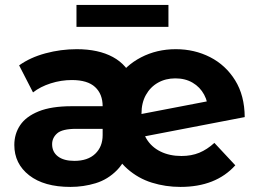

<svg xmlns="http://www.w3.org/2000/svg" viewBox="-20 -743 1035 771"><path d="M262.8 7.6Q157 7.6 97.2 -39Q37.5 -85.6 37.5 -160.8Q37.5 -205.3 60.9 -240.2Q84.2 -275.1 135.2 -295.8Q186.2 -316.5 268.2 -316.5H408.2V-225.6H285.5Q230.4 -225.6 209.8 -207.7Q189.3 -189.8 189.3 -163.9Q189.3 -132.7 212.7 -114.9Q236 -97 278.5 -97Q332.6 -97 362.4 -125.5Q392.2 -153.9 392.2 -200.6V-316.1Q392.2 -365.5 361.8 -393.5Q331.5 -421.6 268.6 -421.6Q225.4 -421.6 183.7 -408.3Q142 -395 112.6 -371.9L56.8 -480.5Q101.2 -512.3 162.7 -528.9Q224.2 -545.5 288 -545.5Q375.2 -545.5 433.3 -514Q491.4 -482.5 515.1 -419.6L447.6 -422.6Q483.2 -479.9 546.4 -512.7Q609.6 -545.5 686 -545.5Q761 -545.5 823.7 -513.5Q886.3 -481.5 924.2 -420.5Q962.1 -359.6 962.7 -272.8L526.2 -188.8L524.4 -280.7L868.5 -346.9L815.8 -292.9Q816.4 -332.2 799.8 -362.8Q783.2 -393.5 753.5 -410.9Q723.9 -428.3 684.2 -428.3Q644.9 -428.3 614.3 -410.9Q583.6 -393.5 565.9 -361.7Q548.2 -330 548.2 -287.1V-262.8Q548.2 -218.7 568.2 -185.6Q588.2 -152.4 624.6 -134.5Q660.9 -116.6 708.8 -116.6Q748.6 -116.6 780.2 -129.6Q811.7 -142.6 840.9 -169.2L924.9 -79.2Q846.7 7.6 704.6 7.6Q644.8 7.6 589.9 -9.5Q535 -26.6 491.5 -64.9Q448 -103.3 422.3 -165.3L504.1 -164.7Q487.2 -97.8 450.1 -60Q413 -22.2 364.2 -7.3Q315.3 7.6 262.8 7.6ZM287.1 -635.2V-723.1H656.4V-635.2Z"/></svg>

Font: Montserrat Alternates Thin
Style: Regular
Weight: 100
Designer: Julieta Ulanovsky
Foundry: Julieta Ulanovsky
Version: Version 9.000